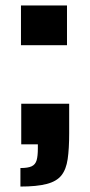

<svg xmlns="http://www.w3.org/2000/svg" viewBox="-20 -530 332 705"><path d="M55 155V87Q83 87 96.5 80.5Q110 74 114.5 58.5Q119 43 119 15V0H58V-149H234V-41Q234 16 228.5 54Q223 92 205.5 114Q188 136 151.5 145.5Q115 155 55 155ZM57 -364V-510H226V-364Z"/></svg>

Font: Saira SemiCondensed ExtraBold
Style: Regular
Weight: 800
Width: 4
Designer: Hector Gatti with collaboration of the Omnibus-Type team
Foundry: Omnibus-Type
Version: Version 1.101